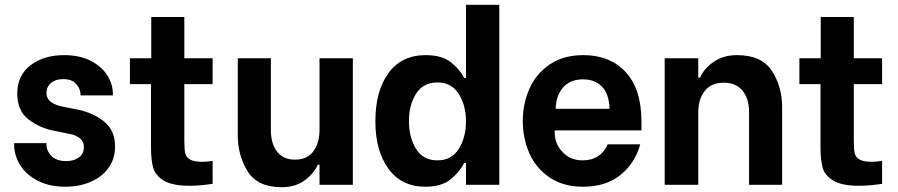

<svg xmlns="http://www.w3.org/2000/svg" viewBox="-20 -771 3748 801"><path d="M39 -168V-174H174V-168Q174 -141 195 -120Q216 -99 256 -99Q289 -99 309.5 -114.5Q330 -130 330 -157Q330 -181 312 -195Q294 -209 267 -213L207 -225Q148 -236 100 -272Q52 -308 52 -381Q52 -456 107 -498.5Q162 -541 248 -541Q311 -541 357 -518Q403 -495 427 -457.5Q451 -420 451 -377V-373H316V-376Q316 -400 298 -420.5Q280 -441 243 -441Q212 -441 193 -425Q174 -409 174 -383Q174 -359 193.5 -345Q213 -331 242 -326L308 -313Q372 -299 416 -262.5Q460 -226 460 -159Q460 -109 433 -71Q406 -33 358.5 -12.5Q311 8 253 8Q186 8 137.5 -17Q89 -42 64 -82.5Q39 -123 39 -168Z M749 -420V-185Q749 -150 752.5 -133Q756 -116 772 -106Q788 -96 824 -96Q845 -96 867 -100V-4Q856 -2 827.5 1Q799 4 772 4Q699 4 663.5 -17.5Q628 -39 619 -71.5Q610 -104 610 -155V-420H522V-528H611V-700H749V-528H867V-420Z M1452 0H1313V-84H1306Q1288 -45 1249.5 -17.5Q1211 10 1155 10Q1054 10 1013 -56.5Q972 -123 972 -206V-528H1110V-229Q1110 -172 1136 -138.5Q1162 -105 1210 -105Q1262 -105 1287.5 -140Q1313 -175 1313 -229V-528H1452Z M1546 -265Q1546 -391 1600.5 -466Q1655 -541 1756 -541Q1824 -541 1862 -510.5Q1900 -480 1916 -446H1924V-751H2063V0H1924V-91H1916Q1898 -54 1860 -23Q1822 8 1755 8Q1655 8 1600.5 -67Q1546 -142 1546 -265ZM1924 -265Q1924 -331 1894 -379Q1864 -427 1805 -427Q1745 -427 1715.5 -379.5Q1686 -332 1686 -266Q1686 -198 1715.5 -150Q1745 -102 1805 -102Q1864 -102 1894 -150Q1924 -198 1924 -265Z M2161 -266Q2161 -338 2188.5 -400.5Q2216 -463 2273 -502Q2330 -541 2414 -541Q2525 -541 2590.5 -470Q2656 -399 2656 -265V-227H2294V-219Q2294 -171 2327 -136.5Q2360 -102 2410 -102Q2449 -102 2476 -120Q2503 -138 2515 -169H2651Q2630 -91 2569 -41.5Q2508 8 2413 8Q2330 8 2273 -30.5Q2216 -69 2188.5 -131.5Q2161 -194 2161 -266ZM2523 -317Q2521 -380 2491 -410Q2461 -440 2412 -440Q2360 -440 2330 -407Q2300 -374 2298 -317Z M2753 -528H2893V-447H2900Q2918 -486 2958 -513.5Q2998 -541 3055 -541Q3158 -541 3200.5 -475Q3243 -409 3243 -325V0H3105V-302Q3105 -360 3077.5 -393Q3050 -426 3000 -426Q2947 -426 2920 -391.5Q2893 -357 2893 -302V0H2753Z M3542 -420V-185Q3542 -150 3545.5 -133Q3549 -116 3565 -106Q3581 -96 3617 -96Q3638 -96 3660 -100V-4Q3649 -2 3620.5 1Q3592 4 3565 4Q3492 4 3456.5 -17.5Q3421 -39 3412 -71.5Q3403 -104 3403 -155V-420H3315V-528H3404V-700H3542V-528H3660V-420Z"/></svg>

Font: Be Vietnam
Style: Bold
Weight: 700
Designer: Gabriel Lam
Foundry: TypeRant
Version: Version 4.000